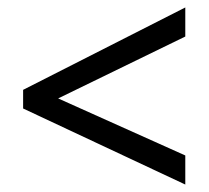

<svg xmlns="http://www.w3.org/2000/svg" viewBox="-20 -617 560 515"><path d="M477 -122V-200L136 -353L477 -519V-597L42 -376V-326Z"/></svg>

Font: Noto Sans Lao Looped SemiCondensed
Style: Regular
Weight: 400
Width: 4
Designer: Mark Frömberg, Ben Mitchell
Foundry: The Fontpad Ltd
Version: Version 1.003